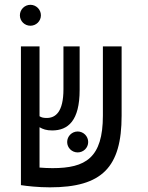

<svg xmlns="http://www.w3.org/2000/svg" viewBox="-20 -782 626 811"><path d="M190.9 9.3C411.6 9.3 493.7 -75.7 493.7 -293.5V-585.9H414.6V-293.9C414.6 -114.7 341.3 -71.8 201.7 -71.8C183.6 -71.8 164.1 -72.8 147 -74.2V-244.6C161.1 -236.3 176.3 -231 200.2 -231C267.6 -231 316.4 -272 316.4 -402.3V-585.9H248V-405.3C248 -308.6 214.4 -283.7 177.2 -283.7C164.1 -283.7 155.3 -285.6 147 -291V-585.9H68.4V-0.5V0C92.8 3.9 141.1 9.3 190.9 9.3ZM308.1 -138.2C332.5 -138.2 352.5 -157.7 352.5 -182.1C352.5 -206.5 332.5 -226.6 308.1 -226.6C283.7 -226.6 263.7 -206.5 263.7 -182.1C263.7 -157.7 283.7 -138.2 308.1 -138.2ZM108.4 -673.3C132.8 -673.3 152.8 -692.9 152.8 -717.3C152.8 -741.7 132.8 -761.7 108.4 -761.7C84 -761.7 64 -741.7 64 -717.3C64 -692.9 84 -673.3 108.4 -673.3Z"/></svg>

Font: Cascadia Mono PL SemiLight
Style: Regular
Weight: 350
Monospace: yes
Designer: Aaron Bell
Foundry: Saja Typeworks
Version: Version 2404.023